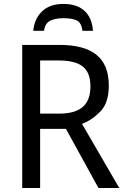

<svg xmlns="http://www.w3.org/2000/svg" viewBox="-20 -938 628 958"><path d="M90.8 -713.9V0H180.2V-294.9H309.1L471.2 0H575.2L389.2 -319.8C422.9 -332.5 453.6 -353.5 481.4 -382.3C509.3 -411.1 522.9 -454.1 522.9 -511.2C522.9 -646.5 444.8 -713.9 276.9 -713.9ZM272 -636.2C379.9 -636.2 431.2 -600.6 431.2 -506.8C431.2 -417.5 383.8 -371.1 275.9 -371.1H180.2V-636.2ZM296.9 -918.5C251.5 -918.5 215.8 -906.2 189.9 -881.3C164.1 -856.4 149.4 -824.2 146 -784.2H199.7C203.1 -810.1 213.9 -827.1 231.9 -835.4C250 -843.3 271 -847.2 294.9 -847.2C323.7 -847.2 346.2 -843.8 362.3 -836.4C378.4 -829.1 388.2 -811.5 391.1 -784.2H443.8C438.5 -866.7 390.1 -918.5 296.9 -918.5Z"/></svg>

Font: Avrile Sans
Style: Regular
Weight: 400
Designer: Monotype Design Team, Google (font), Stefan Peev (BGR Cyrillic), Cristiano Sobral (main changes)
Foundry: The Avrile Sans Project Authors
Version: Version 3.110